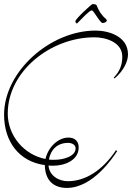

<svg xmlns="http://www.w3.org/2000/svg" viewBox="-20 -887 648 942"><path d="M549 -150C483 -51 399 2 313 2C265 2 221 -28 218 -75C225 -74 233 -74 241 -74C297 -74 366 -100 366 -164C366 -197 344 -212 316 -212C264 -212 216 -164 203 -107C97 -128 18 -222 18 -330C18 -536 227 -704 444 -704C497 -704 580 -681 580 -609C580 -571 569 -538 538 -506L542 -502C587 -540 608 -586 608 -620C608 -710 511 -737 449 -737C227 -737 0 -537 0 -324C0 -193 73 -94 200 -77C201 -3 242 35 308 35C436 35 534 -114 555 -146ZM314 -186C331 -186 351 -178 351 -159C351 -120 292 -103 247 -103C238 -103 229 -103 220 -104C228 -151 260 -186 314 -186ZM360 -774C384 -798 419 -836 430 -836C440 -836 460 -791 481 -774C495 -774 504 -780 504 -787C504 -789 502 -792 500 -794C478 -812 465 -834 456 -856C455 -868 436 -867 434 -867C429 -867 350 -794 350 -783C350 -778 353 -772 357 -772C358 -772 359 -773 360 -774Z"/></svg>

Font: Stalemate
Style: Regular
Weight: 400
Designer: Astigmatic (AOETI)
Foundry: Astigmatic (AOETI)
Version: Version 001.000